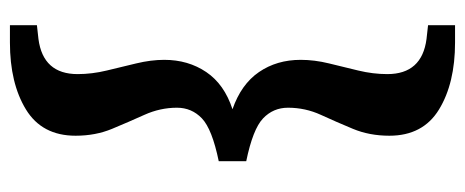

<svg xmlns="http://www.w3.org/2000/svg" viewBox="-288 -466 914 377"><g transform="rotate(90 168.5 -278.0)"><path d="M297 -305V-251Q234 -238 213 -218Q192 -198 192 -169Q192 -136 206 -105Q220 -74 233.5 -41.5Q247 -9 247 30Q247 96 195.5 127.5Q144 159 64 159H30V106L57 103Q126 94 126 26Q126 -2 119 -31Q112 -60 105 -89Q98 -118 98 -144Q98 -191 122 -226.5Q146 -262 195 -278Q146 -295 122 -330Q98 -365 98 -412Q98 -439 105 -467.5Q112 -496 119 -525Q126 -554 126 -582Q126 -650 57 -659L30 -662V-715H64Q144 -715 195.5 -683.5Q247 -652 247 -586Q247 -547 233.5 -514.5Q220 -482 206 -451.5Q192 -421 192 -387Q192 -358 213 -338Q234 -318 297 -305Z"/></g></svg>

Font: Source Serif 4
Style: Bold
Weight: 700
Designer: Frank Grießhammer
Foundry: Adobe
Version: Version 4.005;hotconv 1.1.0;makeotfexe 2.6.0